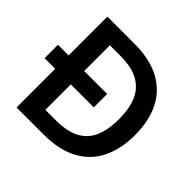

<svg xmlns="http://www.w3.org/2000/svg" viewBox="-173 -873 1046 1046"><g transform="rotate(45 349.5 -350.0)"><path d="M6 -298V-401H385V-298ZM88 0V-700H294Q416 -700 495 -657Q574 -614 612.5 -535.5Q651 -457 651 -349Q651 -243 612.5 -164.5Q574 -86 495 -43Q416 0 294 0ZM208 -102H288Q378 -102 430.5 -131.5Q483 -161 505.5 -216.5Q528 -272 528 -349Q528 -427 505.5 -482.5Q483 -538 430.5 -568.5Q378 -599 288 -599H208Z"/></g></svg>

Font: DM Sans 10pt SemiBold
Style: Regular
Weight: 600
Version: Version 4.004;gftools[0.9.30]